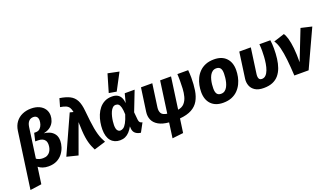

<svg xmlns="http://www.w3.org/2000/svg" viewBox="-94 -1547 4294 2469"><g transform="rotate(-20 2053.5 -312.0)"><path d="M353.5 -759.1Q418.5 -759.1 465.2 -737.2Q511.9 -715.2 536.9 -676.9Q561.9 -638.6 561.9 -589.5Q561.9 -554.1 547.5 -515.8Q533.1 -477.4 498.2 -447.1Q463.3 -416.8 400.9 -403.6Q439.3 -400.9 477.7 -384.3Q516.1 -367.8 541.8 -333.1Q567.5 -298.4 567.5 -239.9Q567.5 -200.9 553.3 -156.3Q539.1 -111.8 509.1 -72Q479.1 -32.3 431 -7.5Q382.9 17.2 315 17.2Q272.1 17.2 237.6 5.3Q203.2 -6.5 178.7 -27.3L146.7 201.4L-9.4 223.2L98.5 -547.9Q108.2 -615.9 143.2 -663.2Q178.3 -710.5 232.8 -734.8Q287.3 -759.1 353.5 -759.1ZM344.7 -646.1Q306.9 -646.1 282.8 -621.2Q258.7 -596.3 251.3 -545.8L193.6 -131.9Q210.8 -119.2 233 -112.4Q255.3 -105.6 283.9 -105.6Q319.8 -105.6 343.8 -118.6Q367.8 -131.7 382.1 -152.9Q396.4 -174.2 402.6 -198.8Q408.8 -223.4 408.8 -246.5Q408.8 -282.4 394.7 -303.4Q380.6 -324.5 356.6 -334Q332.5 -343.5 301 -343.5H261.7L286.6 -451.9H308.8Q344.9 -451.9 366.5 -472.9Q388 -494 397.5 -523.8Q406.9 -553.6 406.9 -577.4Q406.9 -612.2 390.3 -629.2Q373.7 -646.1 344.7 -646.1Z M712.3 -648.5 744 -759.8Q827.8 -747.1 881.3 -720.1Q934.8 -693 963.1 -638.9Q991.4 -584.8 999.7 -490.4Q1007.4 -411.5 1014.6 -350.5Q1021.8 -289.5 1030.5 -242.9Q1039.2 -196.4 1049.7 -159.4Q1060.2 -122.5 1073.6 -92Q1086.9 -61.6 1103.6 -32.4L945.4 16.2Q930.4 -13.7 918.8 -42.3Q907.2 -70.8 898.7 -102.6Q890.1 -134.3 884 -173.9Q877.9 -213.4 874.7 -265.3Q871.4 -317.3 870 -386L723.6 17.2L569.9 -21.1L805.9 -542.2L853.9 -530Q846.6 -569.5 832.3 -592.3Q818 -615.2 790 -628Q762 -640.8 712.3 -648.5Z M1383.8 -548.8Q1428.2 -548.8 1457.7 -532.8Q1487.3 -516.8 1503.5 -485.5Q1519.7 -454.3 1523.3 -408.3L1555 -531.6H1690.4L1584.7 -259.8L1594.9 -154.6Q1597.9 -129.4 1608.8 -117.9Q1619.7 -106.4 1641.7 -102.3L1577.3 16.9Q1532.3 11.3 1504.7 -12.1Q1477.1 -35.5 1473.5 -78.5L1471.9 -108.7Q1449.6 -68.3 1423.5 -39.9Q1397.3 -11.4 1365.5 2.9Q1333.6 17.2 1294.5 17.2Q1216.2 17.2 1170.6 -36Q1125 -89.3 1125 -193.2Q1125 -238.8 1133.6 -288.3Q1142.3 -337.8 1160.9 -384.1Q1179.5 -430.4 1209.8 -467.4Q1240.1 -504.4 1283 -526.6Q1325.9 -548.8 1383.8 -548.8ZM1393.4 -431.5Q1369.2 -431.5 1351 -414.1Q1332.8 -396.7 1320.2 -368.6Q1307.6 -340.5 1299.7 -307.8Q1291.8 -275.2 1288.3 -244.8Q1284.7 -214.5 1284.7 -193.3Q1284.7 -142.7 1300.4 -121.4Q1316 -100 1339.7 -100Q1361.4 -100 1382.4 -114.7Q1403.4 -129.4 1424.8 -167.6Q1446.2 -205.8 1468 -274.9Q1466 -335.6 1457.1 -369.7Q1448.2 -403.7 1432.7 -417.6Q1417.2 -431.5 1393.4 -431.5ZM1362.5 -604 1434.4 -848.4 1587.3 -816.8 1465.3 -586.5Z M2428.4 -427.1Q2428.4 -332.3 2416.1 -254.6Q2403.8 -176.8 2370.7 -119.3Q2337.6 -61.7 2275.1 -27.4Q2212.6 7 2112.3 15.6L2085.3 206L1934.5 223.2L1963.1 15.6Q1875.5 8 1821.4 -23Q1767.3 -54 1745.5 -102.8Q1723.7 -151.7 1732.1 -211.4L1777.4 -531.6H1932.1L1888.1 -217Q1881.4 -167.2 1900.5 -136.1Q1919.6 -105.1 1979 -97.4L2039.4 -531.6H2188.6L2128.1 -97.8Q2184 -106.4 2214.8 -141.1Q2245.6 -175.8 2258.9 -225.8Q2272.2 -275.7 2275.1 -331.4Q2277.9 -387.2 2277.9 -438.8Q2277.9 -466.4 2277.1 -490.3Q2276.3 -514.2 2275.3 -531.6H2423.1Q2425.1 -507.3 2426.8 -481.3Q2428.4 -455.2 2428.4 -427.1Z M2706.4 17.2Q2600.6 17.2 2542.1 -43.1Q2483.6 -103.4 2483.6 -209.3Q2483.6 -254.1 2493.1 -301.4Q2502.6 -348.7 2523.7 -393Q2544.8 -437.3 2579.4 -472.5Q2614 -507.7 2663.8 -528.2Q2713.5 -548.8 2780.7 -548.8Q2887.2 -548.8 2945.8 -488Q3004.5 -427.2 3003.8 -322.3Q3003.8 -278.4 2994.3 -230.8Q2984.9 -183.2 2963.6 -139.2Q2942.3 -95.2 2907.9 -59.7Q2873.5 -24.2 2823.6 -3.5Q2773.7 17.2 2706.4 17.2ZM2717.9 -101Q2749.1 -101 2770.5 -117.1Q2791.9 -133.1 2805.7 -159.4Q2819.5 -185.6 2827.1 -216.2Q2834.7 -246.9 2838.1 -277.5Q2841.5 -308.2 2841.5 -332.3Q2842.1 -384.4 2824 -407.5Q2806 -430.5 2769.2 -430.5Q2738.7 -430.5 2717 -414.5Q2695.3 -398.4 2681.4 -372.2Q2667.6 -345.9 2659.9 -315.3Q2652.1 -284.7 2649 -254Q2646 -223.4 2646 -199.3Q2646 -147.2 2663.9 -124.1Q2681.8 -101 2717.9 -101Z M3397.7 -531.6H3547.5Q3551.5 -505.7 3553.5 -477Q3555.5 -448.2 3555.5 -415.9Q3555.5 -344.1 3547.3 -278.9Q3539.2 -213.7 3519.8 -159.7Q3500.5 -105.7 3467.2 -65.9Q3434 -26.1 3383.3 -4.5Q3332.6 17.2 3260.8 17.2Q3186.1 17.2 3142.5 -11.2Q3098.8 -39.7 3082.6 -84.4Q3066.5 -129.2 3073.2 -177.5L3122.5 -531.6H3280.5L3231.8 -182.3Q3229.1 -161.7 3231.4 -142.9Q3233.7 -124.1 3244.3 -112.6Q3255 -101 3276.2 -101Q3308.8 -101 3331.4 -124.2Q3353.9 -147.3 3367.9 -185.3Q3381.9 -223.2 3389.3 -268.4Q3396.7 -313.6 3399.4 -359Q3402.1 -404.4 3402.1 -441Q3402.1 -463.4 3401.1 -486.2Q3400.1 -509.1 3397.7 -531.6Z M3589.7 -499.2 3738.2 -547.1Q3758.2 -519 3773.5 -465.5Q3788.7 -412 3797.3 -331.1Q3805.9 -250.2 3804.8 -137.5L3966.2 -547.8L4115.1 -513.1L3878.1 0H3682.8Q3676.3 -121 3665.7 -219.4Q3655.1 -317.7 3636.9 -389.1Q3618.7 -460.5 3589.7 -499.2Z"/></g></svg>

Font: Fira Sans Variable
Style: Italic
Weight: 397
Italic angle: -8°
Designer: Carrois Corporate & Edenspiekermann AG
Foundry: Carrois Corporate GbR & Edenspiekermann AG
Version: Version 4.202